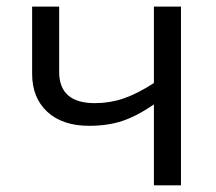

<svg xmlns="http://www.w3.org/2000/svg" viewBox="-20 -555 648 575"><path d="M157.2 -535.2V-339.8Q157.2 -246.1 264.2 -246.1Q308.6 -246.1 349.1 -259.8Q389.6 -273.4 440.9 -306.2V-535.2H522V0H440.9V-242.2Q389.6 -207 345.9 -192.6Q302.2 -178.2 247.1 -178.2Q167 -178.2 121.6 -220.2Q76.2 -262.2 76.2 -334V-535.2Z"/></svg>

Font: Open Sans ACDW
Style: acdw
Weight: 400
Foundry: Ascender Corporation
Version: Version 1.10